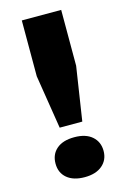

<svg xmlns="http://www.w3.org/2000/svg" viewBox="-116 -795 563 857"><g transform="rotate(-15 166.0 -366.0)"><path d="M114.5 -234 75 -482V-740H257V-482L219 -234ZM166 8.5Q114 8.5 84.5 -16.2Q55 -41 55 -83.5Q55 -126 84 -151Q113 -176 166 -176Q219 -176 248 -150.5Q277 -125 277 -83.5Q277 -42 247.5 -16.8Q218 8.5 166 8.5Z"/></g></svg>

Font: Encode Sans Expanded Expanded
Style: Bold
Weight: 700
Width: 7
Designer: Multiple Designers
Foundry: Impallari Type
Version: Version 3.000; ttfautohint (v1.8.3) -l 8 -r 50 -G 200 -x 14 